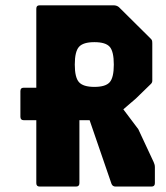

<svg xmlns="http://www.w3.org/2000/svg" viewBox="-20 -686 610 706"><path d="M126 0Q113.5 0 113.5 -12.5V-244H67.5Q55 -244 55 -256.5V-351Q55 -363.5 67.5 -363.5H113.5V-654Q113.5 -666.5 126 -666.5H397Q409 -666.5 417 -660L532 -546Q537.5 -541 538.8 -537.5Q540 -534 540 -526V-389Q540 -382.5 535 -377.5L480 -324L433.5 -284L488.5 -211L545 -90Q547 -85.5 548.2 -81.2Q549.5 -77 549.5 -71V-12.5Q549.5 0 537 0H405Q394 0 390 -10L309.5 -244H272V-12.5Q272 0 259.5 0ZM327 -366.5Q368.5 -366.5 383.5 -383.8Q398.5 -401 398.5 -448.5Q398.5 -496.5 383.5 -513.8Q368.5 -531 327 -531Q286 -531 270.5 -513.8Q255 -496.5 255 -448.5Q255 -401 270.5 -383.8Q286 -366.5 327 -366.5Z"/></svg>

Font: Jaro
Style: Regular
Weight: 400
Designer: Agyei Archer, Celine Hurka, Mirko Velimirović
Version: Version 1.000